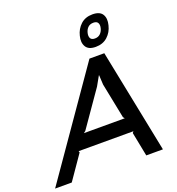

<svg xmlns="http://www.w3.org/2000/svg" viewBox="-241 -1259 1300 1409"><g transform="rotate(-20 409.0 -554.0)"><path d="M724 -992Q712 -941 675.5 -908Q639 -875 583 -875Q527 -875 507 -908.5Q487 -942 500 -992Q512 -1042 548 -1075Q584 -1108 640 -1108Q697 -1108 717 -1075.5Q737 -1043 724 -992ZM788 0H658L621 -188L630 -199H202L206 -188L76 0H-54L509 -810H625ZM663 -992Q669 -1016 660.5 -1032Q652 -1048 626 -1048Q599 -1048 583 -1032.5Q567 -1017 561 -992Q555 -967 563.5 -951Q572 -935 598 -935Q624 -935 640.5 -951Q657 -967 663 -992ZM603 -310 593 -322 538 -597 534 -671H532L491 -598L299 -322L284 -310Z"/></g></svg>

Font: TypoPRO Sinkin Sans
Style: 500 Medium Italic
Weight: 500
Italic angle: -112°
Designer: Keith Bates
Foundry: K-Type
Version: Sinkin Sans (version 1.0)  by Keith Bates   •   © 2014   www